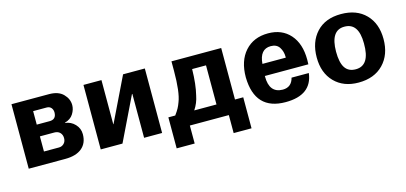

<svg xmlns="http://www.w3.org/2000/svg" viewBox="-60 -914 3064 1449"><g transform="rotate(-15 1472.5 -190.0)"><path d="M413.1 -262.7Q459 -257.8 490.2 -224.6Q521.5 -191.4 521.5 -146.5Q521.5 -76.2 475.6 -38.1Q429.7 0 345.7 0H59.6V-503.9H353.5Q425.8 -503.9 463.4 -465.8Q501 -427.7 501 -378.9Q501 -344.7 480 -311Q459 -277.3 413.1 -264.6ZM204.1 -305.7H304.7Q356.4 -305.7 357.4 -359.4Q357.4 -381.8 344.7 -396.5Q332 -411.1 309.6 -411.1H204.1ZM204.1 -95.7H321.3Q344.7 -95.7 360.8 -111.8Q377 -127.9 377 -154.3Q377 -180.7 360.8 -197.3Q344.7 -213.9 317.4 -213.9H204.1Z M1101.6 0H960.9V-342.8H958L792 0H622.1V-503.9H762.7V-159.2H764.6L931.6 -503.9H1101.6Z M1762.7 140.6H1623V0H1318.4V140.6H1177.7V-101.6H1231.4Q1252 -129.9 1262.2 -148.9Q1272.5 -168 1281.2 -192.4Q1309.6 -262.7 1309.6 -430.7V-503.9H1698.2V-101.6H1762.7ZM1553.7 -101.6V-407.2H1445.3Q1443.4 -288.1 1422.9 -206.1Q1412.1 -149.4 1379.9 -101.6Z M2301.8 -214.8H1961.9V-210Q1961.9 -81.1 2066.4 -80.1Q2135.7 -80.1 2153.3 -150.4H2288.1Q2267.6 16.6 2063.5 16.6Q1825.2 16.6 1820.3 -241.2Q1820.3 -370.1 1887.2 -444.8Q1954.1 -519.5 2067.4 -519.5Q2175.8 -519.5 2239.3 -447.8Q2302.7 -376 2302.7 -251Q2302.7 -239.3 2301.8 -214.8ZM2150.4 -307.6V-314.5Q2150.4 -356.4 2129.4 -388.7Q2108.4 -420.9 2062.5 -420.9Q1976.6 -420.9 1967.8 -307.6Z M2376 -248Q2376 -369.1 2444.8 -443.4Q2513.7 -517.6 2636.7 -517.6Q2758.8 -517.6 2829.1 -445.8Q2899.4 -374 2899.4 -252.9Q2899.4 -130.9 2828.1 -57.1Q2756.8 16.6 2633.8 16.6Q2516.6 16.6 2446.3 -55.2Q2376 -127 2376 -248ZM2528.3 -252.9Q2528.3 -167 2555.2 -126.5Q2582 -85.9 2638.7 -85.9Q2750 -85.9 2748 -258.8Q2748 -419.9 2636.7 -418.9Q2529.3 -418.9 2528.3 -252.9Z"/></g></svg>

Font: FreeUniversal
Style: Bold
Weight: 700
Version: Version 1.001 March 22, 2017